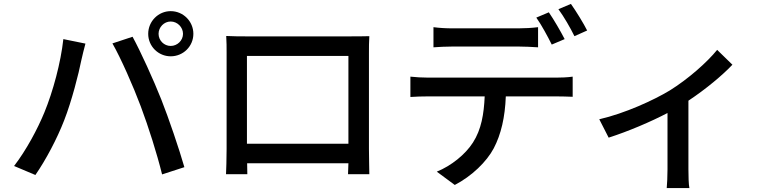

<svg xmlns="http://www.w3.org/2000/svg" viewBox="-20 -880 3970 982"><path d="M791 -707C791 -741 819 -770 853 -770C887 -770 916 -741 916 -707C916 -673 887 -645 853 -645C819 -645 791 -673 791 -707ZM738 -707C738 -643 790 -592 853 -592C917 -592 969 -643 969 -707C969 -771 917 -823 853 -823C790 -823 738 -771 738 -707ZM207 -305C172 -220 115 -113 52 -31L161 15C215 -63 272 -171 308 -264C347 -363 383 -506 396 -572C401 -594 410 -632 417 -657L304 -680C291 -560 251 -412 207 -305ZM700 -336C740 -229 782 -97 809 12L923 -25C896 -119 843 -275 805 -371C765 -472 699 -617 658 -692L555 -658C598 -583 661 -440 700 -336Z M1137 -696C1139 -670 1139 -635 1139 -609C1139 -562 1139 -168 1139 -118C1139 -78 1137 2 1136 11H1245L1244 -45H1762L1760 11H1869C1869 3 1867 -83 1867 -118C1867 -165 1867 -556 1867 -609C1867 -637 1867 -668 1869 -695C1836 -694 1800 -694 1777 -694C1718 -694 1295 -694 1234 -694C1209 -694 1177 -694 1137 -696ZM1243 -145V-594H1762V-145Z M2197 -741V-638C2224 -640 2261 -642 2295 -642C2354 -642 2576 -642 2632 -642C2664 -642 2700 -640 2732 -638V-741C2701 -737 2663 -735 2632 -735C2576 -735 2354 -735 2294 -735C2261 -735 2227 -737 2197 -741ZM2787 -817 2723 -790C2750 -752 2782 -692 2802 -652L2868 -680C2848 -719 2812 -781 2787 -817ZM2900 -860 2836 -833C2864 -795 2897 -738 2918 -695L2983 -724C2965 -760 2927 -822 2900 -860ZM2079 -488V-384C2107 -386 2140 -387 2170 -387H2459C2455 -297 2442 -218 2399 -151C2360 -90 2288 -32 2214 -2L2306 66C2393 21 2469 -53 2505 -121C2543 -193 2563 -281 2567 -387H2825C2851 -387 2885 -386 2909 -385V-488C2883 -484 2846 -483 2825 -483C2769 -483 2230 -483 2170 -483C2139 -483 2107 -485 2079 -488Z M3045 -270 3093 -176C3193 -208 3308 -257 3394 -302V-14C3394 18 3392 65 3390 82H3506C3502 65 3501 18 3501 -14V-365C3590 -424 3676 -496 3726 -549L3648 -625C3596 -561 3500 -476 3405 -417C3324 -368 3176 -300 3045 -270Z"/></svg>

Font: GenYoGothic2 TW M
Style: Regular
Weight: 500
Version: Version 2.100;PS 2.1;hotconv 16.6.51;makeotf.lib2.5.65220 DE